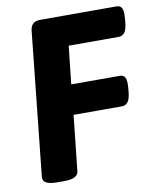

<svg xmlns="http://www.w3.org/2000/svg" viewBox="-80 -762 674 827"><g transform="rotate(-10 257.0 -349.0)"><path d="M99 2Q91 2 76.5 0Q62 -2 51.5 -9Q41 -16 42 -32L108 -660Q112 -700 152 -700H487Q503 -700 509.5 -687Q516 -674 513 -640L512 -629Q509 -595 499 -582Q489 -569 473 -569H254L236 -403H449Q465 -403 471.5 -390Q478 -377 475 -343L474 -332Q471 -298 461 -285Q451 -272 435 -272H223L197 -30Q194 2 134 2Z"/></g></svg>

Font: Asap
Style: Bold Italic
Weight: 700
Italic angle: -6°
Designer: Pablo Cosgaya
Foundry: Omnibus-Type
Version: Version 3.001; ttfautohint (v1.8.3)